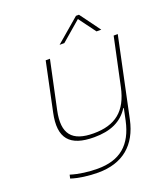

<svg xmlns="http://www.w3.org/2000/svg" viewBox="-158 -786 942 1099"><g transform="rotate(-20 312.5 -236.5)"><path d="M523 -17 625 -500H600L538 -209C509 -72 434 -13 302 -13C171 -13 121 -72 150 -209L212 -500H186L124 -205C92 -56 149 9 297 9C397 9 466 -22 510 -91H513L498 -19C468 120 390 185 254 185C202 185 142 178 91 162L86 184C131 199 193 207 249 207C399 207 492 129 523 -17ZM291 -556H320L440 -659L516 -556H545L454 -680H436Z"/></g></svg>

Font: LT Wave Mono Thin
Style: Italic
Weight: 100
Designer: Daniel Lyons
Version: Version 2.5 (Glyphs App)